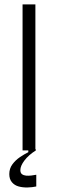

<svg xmlns="http://www.w3.org/2000/svg" viewBox="-20 -680 262 868"><path d="M82 0V-660H140V0ZM144 163Q126 167 104.5 167.5Q83 168 64.5 163Q46 158 34 144Q22 130 22 107Q22 82 36 63Q50 44 70 30.5Q90 17 108 8V-5H142V0Q109 21 90.5 45.5Q72 70 72 89Q72 102 79.5 107.5Q87 113 98 114Q109 115 121.5 113.5Q134 112 144 110Z"/></svg>

Font: Bricolage Grotesque SemiCondensed ExtraLight
Style: Regular
Weight: 250
Width: 4
Designer: Mathieu Triay
Foundry: Atelier Triay
Version: Version 1.000;gftools[0.9.30]